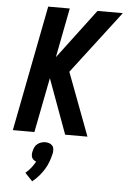

<svg xmlns="http://www.w3.org/2000/svg" viewBox="-61 -714 674 1020"><g transform="rotate(5 276.0 -204.0)"><path d="M303 0 196 -292 139 0H24L154 -670H269L218 -406L417 -670H552L296 -335L422 0ZM150 262 110 220Q127 206 139.5 190Q152 174 162 156Q154 153 148 148Q142 143 139 136Q136 129 136 120.5Q136 112 138 104Q140 93 145 82Q150 71 159.5 63.5Q169 56 180 52.5Q191 49 202 49Q213 49 223 52.5Q233 56 239.5 63.5Q246 71 247 82Q248 93 246 104Q241 126 233.5 147.5Q226 169 213.5 189.5Q201 210 185 228.5Q169 247 150 262Z"/></g></svg>

Font: Lode Term
Style: Bold Italic
Weight: 700
Italic angle: -11°
Monospace: yes
Designer: Belleve Invis
Foundry: Belleve Invis
Version: Version 29.2.0